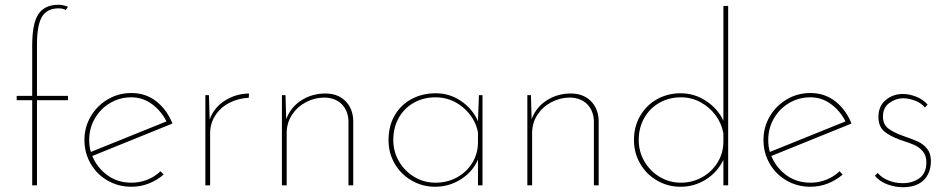

<svg xmlns="http://www.w3.org/2000/svg" viewBox="-20 -777 3978 805"><path d="M115 -357H50V-375H115V-585Q115 -680 141.5 -718.5Q168 -757 225 -757Q244 -757 265 -749L256 -735Q244 -742 226 -742Q178 -742 156.5 -707.5Q135 -673 135 -589V-375H265V-357H135V0H115Z M653 -59 666 -45Q638 -21 603.5 -7.5Q569 6 531 6Q476 6 431 -20Q386 -46 360 -91Q334 -136 334 -190Q334 -244 360.5 -289Q387 -334 432 -360.5Q477 -387 531 -387Q591 -387 635.5 -352Q680 -317 703 -259L367 -123Q387 -74 430 -42.5Q473 -11 531 -11Q566 -11 597.5 -23.5Q629 -36 653 -59ZM354 -190Q354 -162 361 -140L678 -268Q655 -313 616.5 -341Q578 -369 530 -369Q482 -369 441.5 -345Q401 -321 377.5 -280Q354 -239 354 -190Z M1024 -385 1023 -367Q979 -365 942 -346Q905 -327 883 -293.5Q861 -260 861 -218V0H841V-378H856L859 -276Q877 -326 922.5 -355Q968 -384 1024 -385Z M1461 -273V0H1441V-271Q1439 -313 1413.5 -339.5Q1388 -366 1342 -368Q1300 -368 1263.5 -349Q1227 -330 1204.5 -296Q1182 -262 1182 -219V0H1162V-378H1177L1180 -277Q1198 -327 1243 -356Q1288 -385 1344 -385Q1396 -385 1427.5 -354Q1459 -323 1461 -273Z M2003 -378V0H1984V-108Q1963 -58 1913.5 -26Q1864 6 1804 6Q1751 6 1706 -20Q1661 -46 1635 -90.5Q1609 -135 1609 -189Q1609 -250 1635.5 -294.5Q1662 -339 1707 -362.5Q1752 -386 1807 -386Q1865 -386 1913 -353.5Q1961 -321 1984 -269L1988 -378ZM1984 -181V-222Q1972 -284 1921.5 -326.5Q1871 -369 1806 -369Q1757 -369 1716.5 -347Q1676 -325 1652.5 -284Q1629 -243 1629 -190Q1629 -141 1653 -100Q1677 -59 1717.5 -35Q1758 -11 1806 -11Q1855 -11 1895.5 -33Q1936 -55 1960 -94Q1984 -133 1984 -181Z M2490 -273V0H2470V-271Q2468 -313 2442.5 -339.5Q2417 -366 2371 -368Q2329 -368 2292.5 -349Q2256 -330 2233.5 -296Q2211 -262 2211 -219V0H2191V-378H2206L2209 -277Q2227 -327 2272 -356Q2317 -385 2373 -385Q2425 -385 2456.5 -354Q2488 -323 2490 -273Z M3033 -752V0H3013V-107Q2989 -56 2940.5 -25Q2892 6 2833 6Q2780 6 2735 -20Q2690 -46 2664 -91Q2638 -136 2638 -190Q2638 -247 2664.5 -292Q2691 -337 2735.5 -361.5Q2780 -386 2834 -386Q2891 -386 2940 -354Q2989 -322 3013 -271V-752ZM3013 -184V-217Q3006 -259 2980.5 -293.5Q2955 -328 2917 -348.5Q2879 -369 2835 -369Q2786 -369 2745.5 -346.5Q2705 -324 2681.5 -283Q2658 -242 2658 -190Q2658 -141 2682 -100Q2706 -59 2746.5 -35Q2787 -11 2835 -11Q2883 -11 2924 -34Q2965 -57 2989 -96.5Q3013 -136 3013 -184Z M3500 -59 3513 -45Q3485 -21 3450.5 -7.5Q3416 6 3378 6Q3323 6 3278 -20Q3233 -46 3207 -91Q3181 -136 3181 -190Q3181 -244 3207.5 -289Q3234 -334 3279 -360.5Q3324 -387 3378 -387Q3438 -387 3482.5 -352Q3527 -317 3550 -259L3214 -123Q3234 -74 3277 -42.5Q3320 -11 3378 -11Q3413 -11 3444.5 -23.5Q3476 -36 3500 -59ZM3201 -190Q3201 -162 3208 -140L3525 -268Q3502 -313 3463.5 -341Q3425 -369 3377 -369Q3329 -369 3288.5 -345Q3248 -321 3224.5 -280Q3201 -239 3201 -190Z M3648 -40 3660 -52Q3675 -33 3703.5 -21Q3732 -9 3765 -9Q3806 -9 3835 -30Q3864 -51 3864 -97Q3864 -125 3849 -142.5Q3834 -160 3814 -169Q3794 -178 3756 -190Q3711 -206 3687 -226.5Q3663 -247 3663 -287Q3663 -332 3693.5 -357.5Q3724 -383 3766 -383Q3792 -383 3820.5 -372Q3849 -361 3869 -339L3858 -326Q3843 -345 3816.5 -355Q3790 -365 3767 -365Q3736 -365 3709 -345.5Q3682 -326 3682 -289Q3682 -256 3703.5 -239Q3725 -222 3767 -207Q3808 -193 3829.5 -183Q3851 -173 3867 -153.5Q3883 -134 3883 -102Q3883 -51 3852.5 -21.5Q3822 8 3765 8Q3733 8 3700.5 -4Q3668 -16 3648 -40Z"/></svg>

Font: Josefin Sans Thin
Style: Regular
Weight: 250
Designer: Santiago Orozco
Foundry: Typemade
Version: Version 2.000